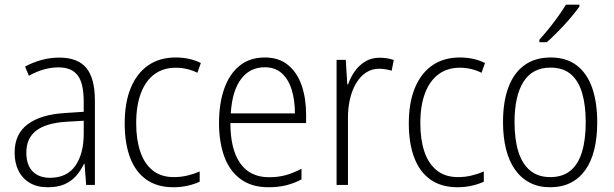

<svg xmlns="http://www.w3.org/2000/svg" viewBox="-20 -785 2607 815"><path d="M231.9 -540.5Q309.6 -540.5 346.2 -496.8Q382.8 -453.1 382.8 -357.9V0H345.7L338.9 -89.4H336.4Q323.2 -61.5 303.7 -39.1Q284.2 -16.6 255.1 -3.4Q226.1 9.8 183.1 9.8Q136.7 9.8 105.5 -9.3Q74.2 -28.3 58.1 -61.3Q42 -94.2 42 -136.7Q42 -215.8 97.2 -257.3Q152.3 -298.8 255.4 -305.2L335.4 -310.5V-352.1Q335.4 -432.6 309.3 -465.8Q283.2 -499 228.5 -499Q198.2 -499 167.2 -490.5Q136.2 -481.9 102.5 -463.4L86.4 -502.4Q118.7 -520 155.8 -530.3Q192.9 -540.5 231.9 -540.5ZM335.4 -272.5 260.3 -268.1Q176.3 -262.7 134 -230.7Q91.8 -198.7 91.8 -137.2Q91.8 -85 118.4 -57.6Q145 -30.3 192.4 -30.3Q263.7 -30.3 299.6 -81.1Q335.4 -131.8 335.4 -217.8Z M715.8 9.8Q647.5 9.8 601.3 -22.7Q555.2 -55.2 532.2 -116Q509.3 -176.8 509.3 -261.2Q509.3 -350.1 535.4 -412.6Q561.5 -475.1 609.9 -508.1Q658.2 -541 725.6 -541Q756.8 -541 783.4 -534.9Q810.1 -528.8 832.5 -517.6L817.9 -476.1Q796.4 -486.8 772.9 -492.2Q749.5 -497.6 726.6 -497.6Q673.3 -497.6 635.7 -470Q598.1 -442.4 578.1 -389.6Q558.1 -336.9 558.1 -261.7Q558.1 -193.4 575.2 -142.1Q592.3 -90.8 627.7 -62Q663.1 -33.2 718.3 -33.2Q747.6 -33.2 775.4 -39.8Q803.2 -46.4 827.6 -57.1V-13.7Q805.7 -3.4 776.9 3.2Q748 9.8 715.8 9.8Z M1104 -541Q1164.6 -541 1203.4 -508.5Q1242.2 -476.1 1260.7 -421.6Q1279.3 -367.2 1279.3 -299.8V-262.7H958Q958 -150.9 999.8 -91.8Q1041.5 -32.7 1122.1 -32.7Q1160.6 -32.7 1192.1 -41.3Q1223.6 -49.8 1259.8 -68.8V-23.4Q1228 -6.8 1194.6 1.5Q1161.1 9.8 1119.6 9.8Q1048.8 9.8 1002 -24.2Q955.1 -58.1 932.4 -119.6Q909.7 -181.2 909.7 -262.7Q909.7 -345.2 931.6 -408Q953.6 -470.7 996.8 -505.9Q1040 -541 1104 -541ZM1103.5 -499.5Q1041.5 -499.5 1003.7 -450.2Q965.8 -400.9 959.5 -303.7H1231.9Q1231.9 -358.9 1218.3 -403.6Q1204.6 -448.2 1176.3 -473.9Q1147.9 -499.5 1103.5 -499.5Z M1591.8 -540Q1607.4 -540 1622.6 -537.6Q1637.7 -535.2 1651.4 -530.3L1642.6 -484.9Q1630.9 -488.3 1617.7 -490.7Q1604.5 -493.2 1589.4 -493.2Q1558.1 -493.2 1533.4 -476.8Q1508.8 -460.4 1491.7 -431.6Q1474.6 -402.8 1465.8 -365.5Q1457 -328.1 1457 -285.6V0H1408.7V-530.8H1447.8L1454.1 -426.8H1457.5Q1467.8 -456.5 1485.8 -482.2Q1503.9 -507.8 1530.3 -523.9Q1556.6 -540 1591.8 -540Z M1921.9 9.8Q1853.5 9.8 1807.4 -22.7Q1761.2 -55.2 1738.3 -116Q1715.3 -176.8 1715.3 -261.2Q1715.3 -350.1 1741.5 -412.6Q1767.6 -475.1 1815.9 -508.1Q1864.3 -541 1931.6 -541Q1962.9 -541 1989.5 -534.9Q2016.1 -528.8 2038.6 -517.6L2023.9 -476.1Q2002.4 -486.8 1979 -492.2Q1955.6 -497.6 1932.6 -497.6Q1879.4 -497.6 1841.8 -470Q1804.2 -442.4 1784.2 -389.6Q1764.2 -336.9 1764.2 -261.7Q1764.2 -193.4 1781.2 -142.1Q1798.3 -90.8 1833.7 -62Q1869.1 -33.2 1924.3 -33.2Q1953.6 -33.2 1981.4 -39.8Q2009.3 -46.4 2033.7 -57.1V-13.7Q2011.7 -3.4 1982.9 3.2Q1954.1 9.8 1921.9 9.8Z M2515.1 -266.1Q2515.1 -201.7 2502.7 -150.6Q2490.2 -99.6 2465.1 -64Q2439.9 -28.3 2402.6 -9.3Q2365.2 9.8 2314.9 9.8Q2266.6 9.8 2229.5 -9.3Q2192.4 -28.3 2166.7 -64.2Q2141.1 -100.1 2128.2 -151.1Q2115.2 -202.1 2115.2 -266.6Q2115.2 -354 2138.4 -415.3Q2161.6 -476.6 2206.8 -508.8Q2252 -541 2317.4 -541Q2384.3 -541 2428.2 -507.3Q2472.2 -473.6 2493.7 -411.9Q2515.1 -350.1 2515.1 -266.1ZM2164.1 -266.6Q2164.1 -193.4 2180.4 -141.1Q2196.8 -88.9 2230.5 -61Q2264.2 -33.2 2315.9 -33.2Q2367.7 -33.2 2401.1 -60.3Q2434.6 -87.4 2450.4 -139.9Q2466.3 -192.4 2466.3 -266.6Q2466.3 -336.9 2451.4 -388.9Q2436.5 -440.9 2403.6 -469.5Q2370.6 -498 2316.9 -498Q2239.7 -498 2201.9 -437.7Q2164.1 -377.4 2164.1 -266.6ZM2439.5 -765.1V-757.3Q2427.7 -740.7 2411.4 -720.7Q2395 -700.7 2375.7 -679.7Q2356.4 -658.7 2337.4 -639.9Q2318.4 -621.1 2301.3 -606H2269.5V-616.2Q2290 -639.2 2310.8 -664.8Q2331.5 -690.4 2349.9 -716.3Q2368.2 -742.2 2382.3 -765.1Z"/></svg>

Font: Open Sans SemiCondensed Light
Style: Regular
Weight: 300
Width: 4
Designer: Monotype Design Team
Foundry: Monotype Imaging Inc.
Version: Version 3.000